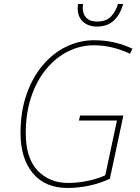

<svg xmlns="http://www.w3.org/2000/svg" viewBox="-20 -924 695 954"><path d="M316 10Q204 10 143 -63.5Q82 -137 82 -263Q82 -369 111.5 -454Q141 -539 192 -599.5Q243 -660 309 -692Q375 -724 448 -724Q502 -724 549 -713Q596 -702 638 -682L626 -657Q586 -676 540.5 -687.5Q495 -699 447 -699Q379 -699 318 -668.5Q257 -638 209.5 -580.5Q162 -523 135 -442.5Q108 -362 108 -263Q108 -138 167 -76.5Q226 -15 318 -15Q368 -15 417 -25.5Q466 -36 503 -53L561 -325H372L378 -350H593L526 -36Q478 -13 423 -1.5Q368 10 316 10ZM462 -792Q419 -792 392.5 -816Q366 -840 366 -883Q366 -896 368 -904H393Q389 -883 394 -863Q399 -843 415.5 -830Q432 -817 463 -817Q506 -817 530 -840.5Q554 -864 566 -904H592Q576 -849 544 -820.5Q512 -792 462 -792Z"/></svg>

Font: Noto Sans Disp Thin
Style: Italic
Weight: 100
Italic angle: -12°
Designer: Monotype Design Team
Foundry: Monotype Imaging Inc.
Version: Version 2.000;GOOG;noto-source:20170915:90ef993387c0